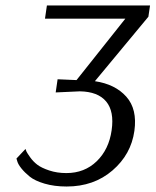

<svg xmlns="http://www.w3.org/2000/svg" viewBox="-20 -670 567 700"><path d="M326 -374Q400 -363 440.5 -317.5Q481 -272 470 -193Q458 -107 390 -48.5Q322 10 223 10Q178 10 142.5 -0.5Q107 -11 88.5 -26Q70 -41 58 -56Q46 -71 43 -82L40 -92L73 -127Q74 -123 76.5 -117.5Q79 -112 90 -96.5Q101 -81 116 -69.5Q131 -58 159.5 -48.5Q188 -39 222 -39Q288 -39 332.5 -82Q377 -125 387 -195Q397 -264 367 -300Q337 -336 271 -337L183 -333L190 -381L259 -378L437 -602H144L151 -650H527L521 -609Z"/></svg>

Font: Arsenal
Style: Italic
Weight: 400
Italic angle: -9.10001°
Designer: Andrij Shevchenko
Foundry: Stairsfor
Version: Version 2.001;PS 002.001;hotconv 1.0.88;makeotf.lib2.5.64775